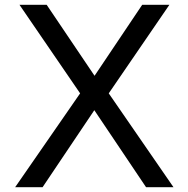

<svg xmlns="http://www.w3.org/2000/svg" viewBox="-20 -778 781 798"><path d="M587 0 372 -320 157 0H43L313 -390L61 -758H174L373 -463L571 -758H684L432 -390L701 0Z"/></svg>

Font: Biryani
Style: Regular
Weight: 400
Designer: Dan Reynolds and Mathieu Réguer
Foundry: Dan Reynolds and Mathieu Réguer
Version: Version 1.004; ttfautohint (v1.1) -l 5 -r 5 -G 72 -x 0 -D la